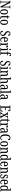

<svg xmlns="http://www.w3.org/2000/svg" viewBox="6522 -7332 820 13904"><g transform="rotate(90 6932.0 -380.0)"><path d="M28 0H229V-41H213C176 -41 154 -50 154 -113V-594L451 0H514V-601C514 -662 538 -673 574 -673H589V-714H389V-673H403C439 -673 463 -663 463 -605V-150L186 -714H28V-673H43C78 -673 103 -664 103 -605V-113C103 -50 79 -41 40 -41H28Z M839 10C964 10 1030 -81 1030 -269C1030 -456 958 -546 842 -546C715 -546 650 -456 650 -269C650 -81 722 10 839 10ZM841 -41C767 -41 739 -119 739 -269C739 -418 766 -494 840 -494C915 -494 941 -418 941 -269C941 -119 915 -41 841 -41Z M1259 10C1298 10 1328 2 1345 -5V-51C1327 -46 1311 -43 1289 -43C1250 -43 1234 -72 1234 -144V-490H1337V-536H1234V-659H1188C1180 -603 1170 -580 1154 -560C1138 -539 1118 -527 1087 -521V-490H1148V-145C1148 -30 1184 10 1259 10Z M1594 10C1719 10 1785 -81 1785 -269C1785 -456 1713 -546 1597 -546C1470 -546 1405 -456 1405 -269C1405 -81 1477 10 1594 10ZM1596 -41C1522 -41 1494 -119 1494 -269C1494 -418 1521 -494 1595 -494C1670 -494 1696 -418 1696 -269C1696 -119 1670 -41 1596 -41Z M2397 10C2507 10 2585 -60 2585 -187C2585 -294 2534 -348 2437 -401C2343 -452 2314 -487 2314 -559C2314 -631 2345 -677 2404 -677C2468 -677 2499 -617 2499 -550C2544 -550 2568 -568 2568 -611C2568 -666 2513 -724 2413 -724C2314 -724 2237 -654 2237 -548C2237 -439 2283 -381 2376 -328C2463 -279 2507 -243 2507 -160C2507 -81 2470 -36 2403 -36C2334 -36 2290 -100 2285 -195C2247 -195 2220 -168 2220 -126C2220 -45 2275 10 2397 10Z M2850 10C2952 10 2997 -50 2997 -91C2997 -109 2988 -119 2977 -124C2958 -81 2923 -45 2868 -45C2792 -45 2750 -114 2749 -264H3012V-304C3012 -462 2948 -546 2842 -546C2727 -546 2661 -452 2661 -264C2661 -90 2728 10 2850 10ZM2926 -313H2750C2753 -430 2784 -496 2844 -496C2903 -496 2925 -422 2926 -313Z M3073 0H3307V-41H3288C3254 -41 3227 -49 3227 -108V-276C3227 -370 3252 -483 3301 -483C3332 -483 3342 -460 3342 -405C3397 -405 3421 -431 3421 -471C3421 -516 3395 -546 3342 -546C3277 -546 3246 -492 3224 -428H3221L3208 -536H3074V-495H3077C3112 -495 3139 -486 3139 -427V-113C3139 -50 3111 -41 3076 -41H3073Z M3562 -641C3591 -641 3614 -656 3614 -698C3614 -740 3591 -755 3562 -755C3533 -755 3512 -740 3512 -698C3512 -656 3533 -641 3562 -641ZM3450 0H3682V-41H3672C3633 -41 3609 -52 3609 -115V-536H3455V-495H3465C3502 -495 3523 -484 3523 -425V-110C3523 -51 3498 -41 3460 -41H3450Z M3713 0H3968V-41H3937C3902 -41 3874 -50 3874 -113V-488H3985V-536H3874V-596C3874 -679 3890 -726 3932 -726C3970 -726 3979 -685 3979 -644C4025 -644 4046 -668 4046 -701C4046 -740 4018 -770 3939 -770C3840 -770 3788 -706 3788 -587V-536H3716V-488H3788V-113C3788 -50 3757 -41 3725 -41H3713Z M4562 10C4672 10 4750 -60 4750 -187C4750 -294 4699 -348 4602 -401C4508 -452 4479 -487 4479 -559C4479 -631 4510 -677 4569 -677C4633 -677 4664 -617 4664 -550C4709 -550 4733 -568 4733 -611C4733 -666 4678 -724 4578 -724C4479 -724 4402 -654 4402 -548C4402 -439 4448 -381 4541 -328C4628 -279 4672 -243 4672 -160C4672 -81 4635 -36 4568 -36C4499 -36 4455 -100 4450 -195C4412 -195 4385 -168 4385 -126C4385 -45 4440 10 4562 10Z M4913 -641C4942 -641 4965 -656 4965 -698C4965 -740 4942 -755 4913 -755C4884 -755 4863 -740 4863 -698C4863 -656 4884 -641 4913 -641ZM4801 0H5033V-41H5023C4984 -41 4960 -52 4960 -115V-536H4806V-495H4816C4853 -495 4874 -484 4874 -425V-110C4874 -51 4849 -41 4811 -41H4801Z M5064 0H5285V-41H5280C5245 -41 5220 -48 5220 -108V-321C5220 -405 5242 -485 5313 -485C5369 -485 5389 -432 5389 -347V0H5537V-41H5533C5498 -41 5475 -50 5475 -113V-349C5475 -486 5428 -546 5344 -546C5286 -546 5248 -522 5221 -454H5217L5207 -536H5068V-495H5073C5107 -495 5134 -486 5134 -427V-113C5134 -50 5107 -41 5071 -41H5064Z M5573 0H5793V-41H5791C5756 -41 5729 -48 5729 -108V-321C5729 -421 5755 -484 5818 -484C5877 -484 5898 -434 5898 -347V0H6046V-41H6044C6008 -41 5985 -50 5985 -113V-349C5985 -486 5939 -546 5854 -546C5785 -546 5748 -501 5729 -454H5726C5726 -462 5729 -499 5729 -531V-760H5573V-719H5580C5611 -719 5642 -710 5642 -651V-113C5642 -50 5614 -41 5580 -41H5573Z M6227 10C6294 10 6319 -31 6353 -88H6359L6371 0H6490V-41H6487C6451 -41 6438 -57 6438 -113V-372C6438 -499 6387 -546 6288 -546C6198 -546 6139 -510 6139 -450C6139 -409 6164 -388 6213 -388C6213 -453 6225 -497 6281 -497C6340 -497 6351 -448 6351 -373V-312L6286 -309C6165 -304 6106 -256 6106 -150C6106 -41 6160 10 6227 10ZM6255 -42C6214 -42 6196 -82 6196 -144C6196 -223 6223 -265 6306 -270L6352 -273V-191C6352 -106 6314 -42 6255 -42Z M6533 0H6764V-41H6755C6716 -41 6692 -52 6692 -115V-760H6533V-719H6543C6574 -719 6605 -710 6605 -651V-115C6605 -52 6581 -41 6543 -41H6533Z M6934 10C7001 10 7026 -31 7060 -88H7066L7078 0H7197V-41H7194C7158 -41 7145 -57 7145 -113V-372C7145 -499 7094 -546 6995 -546C6905 -546 6846 -510 6846 -450C6846 -409 6871 -388 6920 -388C6920 -453 6932 -497 6988 -497C7047 -497 7058 -448 7058 -373V-312L6993 -309C6872 -304 6813 -256 6813 -150C6813 -41 6867 10 6934 10ZM6962 -42C6921 -42 6903 -82 6903 -144C6903 -223 6930 -265 7013 -270L7059 -273V-191C7059 -106 7021 -42 6962 -42Z M7614 0H8049L8054 -174H8008L8004 -132C7998 -88 7978 -49 7927 -49H7781V-350H7970V-398H7781V-665H7908C7957 -665 7975 -626 7978 -582L7982 -540H8028L8024 -714H7614V-673H7631C7664 -673 7689 -664 7689 -602V-107C7689 -52 7667 -41 7631 -41H7614Z M8090 0H8281V-41H8279C8244 -41 8230 -51 8230 -73C8230 -95 8240 -113 8251 -136L8305 -237L8356 -143C8380 -101 8387 -89 8387 -74C8387 -52 8371 -41 8339 -41H8335V0H8551V-41H8541C8522 -41 8501 -55 8478 -94L8363 -290L8444 -431C8476 -486 8492 -495 8523 -495H8530V-536H8355V-495H8359C8382 -495 8400 -491 8400 -467C8400 -449 8392 -432 8380 -408L8339 -325L8289 -420C8277 -441 8271 -452 8271 -466C8271 -482 8279 -495 8314 -495H8316V-536H8104V-495H8115C8142 -495 8162 -478 8183 -442L8281 -272L8183 -105C8152 -53 8135 -41 8097 -41H8090Z M8742 10C8781 10 8811 2 8828 -5V-51C8810 -46 8794 -43 8772 -43C8733 -43 8717 -72 8717 -144V-490H8820V-536H8717V-659H8671C8663 -603 8653 -580 8637 -560C8621 -539 8601 -527 8570 -521V-490H8631V-145C8631 -30 8667 10 8742 10Z M8869 0H9103V-41H9084C9050 -41 9023 -49 9023 -108V-276C9023 -370 9048 -483 9097 -483C9128 -483 9138 -460 9138 -405C9193 -405 9217 -431 9217 -471C9217 -516 9191 -546 9138 -546C9073 -546 9042 -492 9020 -428H9017L9004 -536H8870V-495H8873C8908 -495 8935 -486 8935 -427V-113C8935 -50 8907 -41 8872 -41H8869Z M9368 10C9435 10 9460 -31 9494 -88H9500L9512 0H9631V-41H9628C9592 -41 9579 -57 9579 -113V-372C9579 -499 9528 -546 9429 -546C9339 -546 9280 -510 9280 -450C9280 -409 9305 -388 9354 -388C9354 -453 9366 -497 9422 -497C9481 -497 9492 -448 9492 -373V-312L9427 -309C9306 -304 9247 -256 9247 -150C9247 -41 9301 10 9368 10ZM9396 -42C9355 -42 9337 -82 9337 -144C9337 -223 9364 -265 9447 -270L9493 -273V-191C9493 -106 9455 -42 9396 -42Z M9954 10C10079 10 10130 -58 10130 -103C10130 -118 10125 -132 10117 -138C10087 -89 10049 -46 9969 -46C9855 -46 9807 -162 9807 -358C9807 -552 9850 -672 9955 -672C10032 -672 10058 -609 10058 -545C10103 -545 10132 -570 10132 -610C10132 -671 10071 -724 9964 -724C9794 -724 9707 -579 9707 -358C9707 -137 9792 10 9954 10Z M10392 10C10517 10 10583 -81 10583 -269C10583 -456 10511 -546 10395 -546C10268 -546 10203 -456 10203 -269C10203 -81 10275 10 10392 10ZM10394 -41C10320 -41 10292 -119 10292 -269C10292 -418 10319 -494 10393 -494C10468 -494 10494 -418 10494 -269C10494 -119 10468 -41 10394 -41Z M10645 0H10866V-41H10861C10826 -41 10801 -48 10801 -108V-321C10801 -405 10823 -485 10894 -485C10950 -485 10970 -432 10970 -347V0H11118V-41H11114C11079 -41 11056 -50 11056 -113V-349C11056 -486 11009 -546 10925 -546C10867 -546 10829 -522 10802 -454H10798L10788 -536H10649V-495H10654C10688 -495 10715 -486 10715 -427V-113C10715 -50 10688 -41 10652 -41H10645Z M11340 10C11404 10 11440 -29 11465 -92H11467L11477 0H11619V-41H11611C11574 -41 11549 -52 11549 -111V-760H11392V-719H11398C11433 -719 11463 -710 11463 -650V-563C11463 -526 11463 -489 11465 -458H11461C11438 -510 11404 -546 11343 -546C11238 -546 11181 -460 11181 -267C11181 -75 11238 10 11340 10ZM11362 -45C11296 -45 11270 -118 11270 -266C11270 -411 11296 -491 11361 -491C11438 -491 11463 -411 11463 -267C11463 -132 11434 -45 11362 -45Z M11864 10C11966 10 12011 -50 12011 -91C12011 -109 12002 -119 11991 -124C11972 -81 11937 -45 11882 -45C11806 -45 11764 -114 11763 -264H12026V-304C12026 -462 11962 -546 11856 -546C11741 -546 11675 -452 11675 -264C11675 -90 11742 10 11864 10ZM11940 -313H11764C11767 -430 11798 -496 11858 -496C11917 -496 11939 -422 11940 -313Z M12084 0H12305V-41H12300C12265 -41 12240 -48 12240 -108V-321C12240 -405 12262 -485 12333 -485C12389 -485 12409 -432 12409 -347V0H12557V-41H12553C12518 -41 12495 -50 12495 -113V-349C12495 -486 12448 -546 12364 -546C12306 -546 12268 -522 12241 -454H12237L12227 -536H12088V-495H12093C12127 -495 12154 -486 12154 -427V-113C12154 -50 12127 -41 12091 -41H12084Z M12752 10C12851 10 12909 -49 12909 -143C12909 -227 12869 -268 12788 -310C12718 -347 12692 -368 12692 -423C12692 -470 12716 -502 12761 -502C12810 -502 12839 -465 12839 -395C12875 -395 12895 -417 12895 -452C12895 -502 12853 -545 12768 -545C12681 -545 12622 -495 12622 -405C12622 -321 12659 -285 12749 -235C12815 -198 12837 -174 12837 -125C12837 -67 12810 -34 12754 -34C12694 -34 12666 -86 12666 -157C12637 -157 12609 -140 12609 -94C12609 -24 12663 10 12752 10Z M13171 10C13273 10 13318 -50 13318 -91C13318 -109 13309 -119 13298 -124C13279 -81 13244 -45 13189 -45C13113 -45 13071 -114 13070 -264H13333V-304C13333 -462 13269 -546 13163 -546C13048 -546 12982 -452 12982 -264C12982 -90 13049 10 13171 10ZM13247 -313H13071C13074 -430 13105 -496 13165 -496C13224 -496 13246 -422 13247 -313Z M13571 10C13635 10 13671 -29 13696 -92H13698L13708 0H13850V-41H13842C13805 -41 13780 -52 13780 -111V-760H13623V-719H13629C13664 -719 13694 -710 13694 -650V-563C13694 -526 13694 -489 13696 -458H13692C13669 -510 13635 -546 13574 -546C13469 -546 13412 -460 13412 -267C13412 -75 13469 10 13571 10ZM13593 -45C13527 -45 13501 -118 13501 -266C13501 -411 13527 -491 13592 -491C13669 -491 13694 -411 13694 -267C13694 -132 13665 -45 13593 -45Z"/></g></svg>

Font: Noto Serif Sinhala ExtraCondensed
Style: Regular
Weight: 400
Width: 2
Designer: Jelle Bosma - Monotype Design Team
Foundry: Monotype Imaging Inc.
Version: Version 2.007